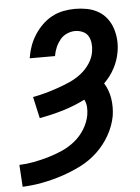

<svg xmlns="http://www.w3.org/2000/svg" viewBox="-53 -785 607 835"><g transform="rotate(-5 250.0 -367.5)"><path d="M12 8 6 -88Q37 -89 69 -95Q101 -101 132 -110Q163 -119 194 -132.5Q225 -146 251 -167Q277 -188 295 -217Q313 -246 319 -278Q322 -295 321 -313Q320 -331 312 -346Q264 -322 213.5 -307Q163 -292 112 -283L91 -377Q119 -382 146 -389.5Q173 -397 200.5 -406.5Q228 -416 254 -427.5Q280 -439 303.5 -457Q327 -475 343.5 -500Q360 -525 364 -552Q367 -570 365 -587.5Q363 -605 355 -619Q347 -633 331 -640Q315 -647 298 -647Q280 -647 262 -639Q244 -631 232 -616Q220 -601 212.5 -583.5Q205 -566 202 -548V-546H91L92 -551Q96 -576 105 -600.5Q114 -625 128.5 -647.5Q143 -670 162.5 -689Q182 -708 205.5 -720.5Q229 -733 255 -738Q281 -743 306 -743Q333 -743 358.5 -738Q384 -733 406 -720.5Q428 -708 443.5 -688Q459 -668 467 -644Q475 -620 477 -593.5Q479 -567 474 -540Q468 -504 450 -470Q432 -436 404 -409Q423 -379 429 -341.5Q435 -304 429 -265Q421 -222 398.5 -182Q376 -142 342.5 -110.5Q309 -79 268 -58.5Q227 -38 184 -24Q141 -10 98.5 -2Q56 6 12 8Z"/></g></svg>

Font: Iosevka
Style: Bold Italic
Weight: 700
Italic angle: -9°
Monospace: yes
Designer: Belleve Invis
Foundry: Belleve Invis
Version: Version 32.5.0; ttfautohint (v1.8.4)